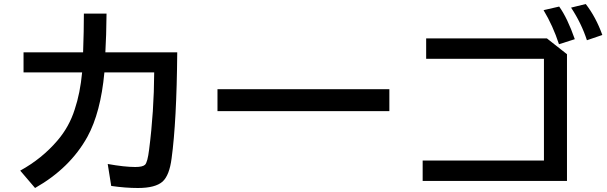

<svg xmlns="http://www.w3.org/2000/svg" viewBox="-20 -898 3036 960"><path d="M97.7 -636.2H395.5Q399.4 -744.6 399.4 -830.1H512.7Q511.7 -718.8 506.8 -636.2H866.2Q863.3 -290 837.9 -105.5Q827.1 -21.5 793 9.8Q756.8 42 669.9 42Q607.4 42 536.1 31.7L518.6 -78.1Q602.5 -63 656.2 -63Q693.4 -63 705.1 -74.2Q717.8 -86.4 725.6 -150.4Q750 -339.8 751 -536.1H502Q483.4 -335 417 -213.9Q330.1 -57.1 155.3 42L81.1 -44.9Q190.4 -105 267.6 -195.8Q326.2 -264.2 353.5 -350.6Q380.9 -432.1 390.6 -536.1H97.7Z M1067.4 -452.1H1926.8V-342.3H1067.4Z M2110.8 -706.1H2714.4L2814.9 -627V6.8H2093.3V-95.2H2699.7V-604H2110.8ZM2774.9 -676.8Q2744.6 -769.5 2697.8 -847.2L2775.9 -865.2Q2816.9 -808.1 2854 -702.1ZM2914.6 -696.8Q2887.2 -781.2 2835.4 -859.9L2908.7 -877.9Q2959.5 -812.5 2991.7 -723.1Z"/></svg>

Font: UDEV Gothic 35
Style: Bold
Weight: 700
Version: v2.1.0; ttfautohint (v1.8.4.7-5d5b-dirty) -l 6 -r 45 -G 200 